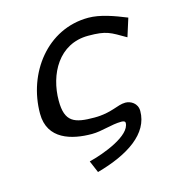

<svg xmlns="http://www.w3.org/2000/svg" viewBox="-98 -549 747 807"><g transform="rotate(-15 276.0 -145.5)"><path d="M58 -127C58 -14 160 12 247 12C292 12 335 -6 380 -6C391 -6 396 -2 396 3C396 59 273 105 208 121C209 123 213 132 230 173C368 135 468 70 468 -29C468 -63 439 -79 416 -79C380 -79 351 -52 275 -52C188 -52 148 -66 148 -159C148 -274 210 -391 338 -391C418 -391 432 -379 496 -342L521 -421C467 -443 409 -464 358 -464C179 -464 58 -303 58 -127Z"/></g></svg>

Font: KpSans
Style: BoldItalic
Weight: 700
Italic angle: -11°
Version: Version 0.66